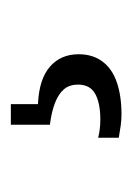

<svg xmlns="http://www.w3.org/2000/svg" viewBox="35 -75 244 354"><g transform="rotate(-90 157.0 102.0)"><path d="M123 204Q113 204 102 202.5Q91 201 80 199V161Q88 163 96.5 164Q105 165 113 165Q144 165 161 155.5Q178 146 178 124Q178 108 169.5 98Q161 88 144.5 81.5Q128 75 104 72V0H142V50Q188 52 211 72Q234 92 234 125Q234 151 220.5 169Q207 187 182 195.5Q157 204 123 204Z"/></g></svg>

Font: Oswald Light
Style: Regular
Weight: 300
Designer: Vernon Adams
Foundry: Vernon Adams
Version: Version 4.103;gftools[0.9.33.dev8+g029e19f]